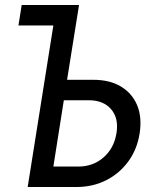

<svg xmlns="http://www.w3.org/2000/svg" viewBox="-20 -750 640 770"><path d="M91 0 194 -648H54L67 -730H297L249 -430H354Q420 -430 465 -403Q510 -376 530 -328Q550 -280 540 -215Q530 -151 494.5 -102.5Q459 -54 405.5 -27Q352 0 286 0ZM194 -82H294Q353 -82 395 -118.5Q437 -155 447 -215Q457 -275 426 -311.5Q395 -348 336 -348H236Z"/></svg>

Font: NKDuy Mono
Style: Italic
Weight: 400
Italic angle: -9°
Monospace: yes
Designer: NKDuy
Foundry: NKDuy
Version: Version 2.251; ttfautohint (v1.8.4.7-5d5b)